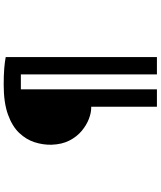

<svg xmlns="http://www.w3.org/2000/svg" viewBox="65 -879 870 1040"><g transform="rotate(-90 500.0 -359.0)"><path d="M435 -300Q409 -300 376 -312.5Q343 -325 311.5 -351Q280 -377 259 -417.5Q238 -458 236 -515Q235 -561 249.5 -606.5Q264 -652 300 -690Q336 -728 400 -751Q464 -774 561 -774Q613 -774 649.5 -771Q686 -768 711 -763V56H617V-681H536V56H442V-300Z"/></g></svg>

Font: Noto Sans JP Thin
Style: Bold
Weight: 700
Version: Version 2.004-H2;hotconv 1.0.118;makeotfexe 2.5.65603